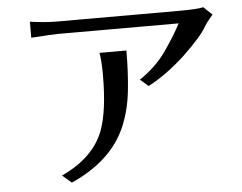

<svg xmlns="http://www.w3.org/2000/svg" viewBox="-52 -780 1105 875"><g transform="rotate(-5 500.0 -342.5)"><path d="M115.2 -642.6V-715.8Q187.5 -706.1 236.3 -706.1H794.9Q879.9 -706.1 908.2 -712.9L947.3 -675.8Q940.4 -667 929.2 -654.3Q918 -641.6 907.2 -623Q882.8 -580.1 797.9 -499Q711.9 -419.9 628.9 -377L591.8 -409.2Q668 -460.9 713.9 -526.4Q759.8 -591.8 790 -649.4H236.3Q213.9 -649.4 115.2 -642.6ZM200.2 -4.9Q347.7 -73.2 392.6 -192.4Q425.8 -281.2 425.8 -446.3Q425.8 -508.8 418.9 -546.9H542Q542 -447.3 532.7 -361.8Q523.4 -276.4 493.2 -204.1Q429.7 -52.7 242.2 31.2Z"/></g></svg>

Font: GenEi LateMin v2
Style: Medium
Weight: 500
Designer: o_tamon (Modified)
Foundry: o_tamon / Adobe Systems Incorporated / FONT 910 / Philipp H. Poll
Version: Version 2.1;Original Version 1.004